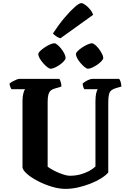

<svg xmlns="http://www.w3.org/2000/svg" viewBox="-20 -1209 824 1229"><path d="M399 0Q358 0 311.5 -14Q265 -28 223.5 -49.5Q182 -71 154.5 -94.5Q127 -118 124 -137V-563Q124 -591 129.5 -611.5Q135 -632 141 -638H53Q50 -643 46 -652.5Q42 -662 41 -674Q47 -680 59.5 -687Q72 -694 84.5 -699Q97 -704 102 -704H360Q364 -698 368.5 -685Q373 -672 373 -655L330 -642Q315 -638 305 -629.5Q295 -621 290 -604Q285 -587 285 -556V-142Q297 -133 315.5 -122.5Q334 -112 354.5 -103.5Q375 -95 394 -89.5Q413 -84 426 -84Q462 -84 492.5 -92Q523 -100 548.5 -113.5Q574 -127 591 -143V-562Q591 -591 595.5 -611.5Q600 -632 606 -638H520Q516 -643 513 -652.5Q510 -662 509 -674Q515 -680 527 -687.5Q539 -695 551 -699.5Q563 -704 569 -704H743Q748 -697 752 -685.5Q756 -674 757 -655L722 -645Q703 -639 692.5 -630.5Q682 -622 677.5 -604.5Q673 -587 673 -552V-105Q658 -87 628 -68Q598 -49 560 -34Q522 -19 480.5 -9.5Q439 0 399 0ZM543 -769Q535 -769 522 -779.5Q509 -790 496 -805Q483 -820 474.5 -836Q466 -852 466 -862Q466 -871 477.5 -882.5Q489 -894 506.5 -905.5Q524 -917 541 -924.5Q558 -932 568 -932Q577 -932 589.5 -921.5Q602 -911 614 -895Q626 -879 633.5 -863.5Q641 -848 641 -838Q641 -830 630 -818Q619 -806 603 -795Q587 -784 570.5 -776.5Q554 -769 543 -769ZM304 -769Q296 -769 282.5 -779.5Q269 -790 255.5 -805.5Q242 -821 233.5 -836.5Q225 -852 225 -862Q225 -871 237 -882.5Q249 -894 266 -905.5Q283 -917 300 -924.5Q317 -932 328 -932Q336 -932 348.5 -921.5Q361 -911 373 -895.5Q385 -880 392.5 -864.5Q400 -849 400 -838Q400 -830 389.5 -818Q379 -806 363.5 -795Q348 -784 331.5 -776.5Q315 -769 304 -769ZM367 -964Q352 -968 338.5 -977.5Q325 -987 319 -995Q357 -1053 393.5 -1096Q430 -1139 458.5 -1164Q487 -1189 500 -1189Q511 -1189 526 -1178Q541 -1167 555.5 -1150Q570 -1133 576 -1114Z"/></svg>

Font: Texturina Medium 12pt ExtraBold
Style: Regular
Weight: 800
Version: Version 1.002